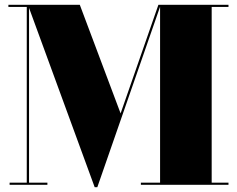

<svg xmlns="http://www.w3.org/2000/svg" viewBox="-20 -770 986 800"><path d="M20 -9H91.5V-741H15V-750H312.5L482.5 -297.5L640 -750H932V-741H862V-9H932V0H567V-9H647V-742L385.5 10H374.5L101 -737V-9H177.5V0H20Z"/></svg>

Font: Bodoni* 24pt Fatface
Style: Regular
Weight: 900
Version: Version 2.3